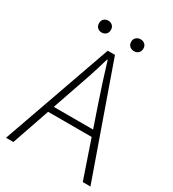

<svg xmlns="http://www.w3.org/2000/svg" viewBox="-208 -994 998 1107"><g transform="rotate(30 290.5 -440.0)"><path d="M9 0 266 -728H314L571 0H520L373 -430Q351 -495 331.5 -555Q312 -615 292 -682H288Q269 -615 249 -555Q229 -495 206 -430L58 0ZM125 -251V-292H452V-251ZM182 -801Q166 -801 154.5 -811.5Q143 -822 143 -841Q143 -859 154.5 -869.5Q166 -880 182 -880Q199 -880 210.5 -869.5Q222 -859 222 -841Q222 -822 210.5 -811.5Q199 -801 182 -801ZM398 -801Q381 -801 369 -811.5Q357 -822 357 -841Q357 -859 369 -869.5Q381 -880 398 -880Q415 -880 426.5 -869.5Q438 -859 438 -841Q438 -822 426.5 -811.5Q415 -801 398 -801Z"/></g></svg>

Font: Noto Sans TC ExtraLight
Style: Regular
Weight: 250
Designer: Ryoko NISHIZUKA  (kana, bopomofo & ideographs); Paul D. Hunt (Latin, Greek & Cyrillic); Sandoll Communications , Soo-you
Foundry: Adobe
Version: Version 2.004-H2;hotconv 1.0.118;makeotfexe 2.5.65603